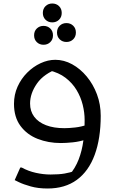

<svg xmlns="http://www.w3.org/2000/svg" viewBox="-20 -818 656 1098"><path d="M252 260Q198 260 155.5 248Q113 236 88.5 224Q64 212 64 212L96 140H104Q142 161 185.5 170.5Q229 180 268 180Q317 180 349 174.5Q381 169 412 158L376 184Q411 143 430 93.5Q449 44 456.5 -12.5Q464 -69 464 -132Q464 -174 453 -218.5Q442 -263 418 -303Q394 -343 355 -373Q316 -403 259 -416L317 -428Q231 -397 191.5 -340.5Q152 -284 152 -226Q152 -182 175.5 -150.5Q199 -119 243 -102Q287 -85 348 -85Q374 -85 410 -89Q446 -93 479 -105L471 -20Q435 -8 396 -4Q357 0 328 0Q256 0 195 -24Q134 -48 97 -98Q60 -148 60 -224Q60 -277 80.5 -322.5Q101 -368 135.5 -402.5Q170 -437 212 -456.5Q254 -476 296 -476Q346 -476 392.5 -450.5Q439 -425 476 -380.5Q513 -336 534.5 -278.5Q556 -221 556 -156Q556 -26 521.5 67.5Q487 161 419.5 210.5Q352 260 252 260ZM279 -690Q256 -690 240.5 -705Q225 -720 225 -744Q225 -768 240.5 -783Q256 -798 279 -798Q302 -798 317.5 -783Q333 -768 333 -744Q333 -720 317.5 -705Q302 -690 279 -690ZM360 -578Q337 -578 321.5 -593Q306 -608 306 -632Q306 -656 321.5 -671Q337 -686 360 -686Q383 -686 398.5 -671Q414 -656 414 -632Q414 -608 398.5 -593Q383 -578 360 -578ZM229 -562Q206 -562 190.5 -577Q175 -592 175 -616Q175 -640 190.5 -655Q206 -670 229 -670Q252 -670 267.5 -655Q283 -640 283 -616Q283 -592 267.5 -577Q252 -562 229 -562Z"/></svg>

Font: Kufam
Style: Italic
Weight: 400
Italic angle: -11°
Designer: Artur Schmal
Foundry: Original Type
Version: Version 1.301; ttfautohint (v1.8.3)